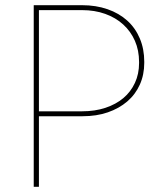

<svg xmlns="http://www.w3.org/2000/svg" viewBox="-20 -720 631 740"><path d="M110 0H130V-272H298Q352 -272 395.5 -287Q439 -302 470.5 -329Q502 -356 519 -394Q536 -432 536 -478V-482Q536 -531 519 -571.5Q502 -612 470.5 -640.5Q439 -669 394.5 -684.5Q350 -700 296 -700H110ZM130 -291V-681H296Q345 -681 385.5 -666.5Q426 -652 455 -625.5Q484 -599 500 -562.5Q516 -526 516 -481V-477Q516 -435 500 -400.5Q484 -366 455.5 -342Q427 -318 386.5 -304.5Q346 -291 296 -291Z"/></svg>

Font: Fixel Variable
Style: Regular
Weight: 100
Width: 3
Designer: AlfaBravo + MacPaw
Foundry: Kyrylo Tkachov, Marchela Mozhyna, Serhii Makarenko, Maria Weinstein, Zakhar Kryvoshyya
Version: Version 1.211